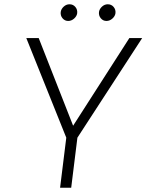

<svg xmlns="http://www.w3.org/2000/svg" viewBox="-20 -878 685 898"><path d="M645 -700 342 -234 313 0H261L290 -234L103 -700H161L322 -290L585 -700ZM299 -780Q283 -780 272.5 -792.5Q262 -805 264 -822Q266 -836 278 -847Q290 -858 305 -858Q322 -858 332.5 -845.5Q343 -833 341 -816Q339 -802 326.5 -791Q314 -780 299 -780ZM478 -780Q462 -780 451.5 -792.5Q441 -805 443 -822Q445 -836 457 -847Q469 -858 484 -858Q501 -858 511.5 -845.5Q522 -833 520 -816Q518 -802 505.5 -791Q493 -780 478 -780Z"/></svg>

Font: Kulim Park ExtraLight
Style: Italic
Weight: 275
Italic angle: -8°
Designer: Noponies / Dale Sattler
Foundry: Noponies
Version: Version 1.000; ttfautohint (v1.8.3)